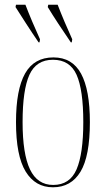

<svg xmlns="http://www.w3.org/2000/svg" viewBox="-20 -786 450 816"><path d="M205 10Q130 10 89 -57Q48 -124 48 -267Q48 -405 86.5 -473.5Q125 -542 207 -542Q287 -542 324.5 -473Q362 -404 362 -267Q362 -122 322 -56Q282 10 205 10ZM206 0Q277 0 305.5 -66.5Q334 -133 334 -267Q334 -404 305.5 -468Q277 -532 205 -532Q134 -532 105 -468Q76 -404 76 -267Q76 -132 107.5 -66Q139 0 206 0ZM144 -606Q116 -647 91.5 -685Q67 -723 46 -756L48 -766H88Q101 -732 117.5 -693Q134 -654 150 -619L148 -606ZM281 -606Q253 -647 228 -685Q203 -723 183 -756L185 -766H225Q238 -732 254.5 -693Q271 -654 287 -619L285 -606Z"/></svg>

Font: Noto Serif Display ExtraCondensed Thin
Style: Regular
Weight: 100
Width: 2
Designer: Monotype Design Team
Foundry: Monotype Imaging Inc.
Version: Version 2.009